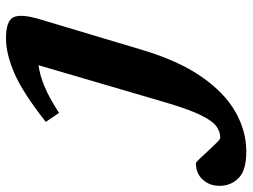

<svg xmlns="http://www.w3.org/2000/svg" viewBox="-304 -452 801 608"><g transform="rotate(-90 96.0 -147.5)"><path d="M243 -99Q208.5 17 157.8 90.2Q107 163.5 46.2 198Q-14.5 232.5 -79.5 232.5Q-139 232.5 -163.5 208Q-188 183.5 -188 147.5Q-188 116.5 -168.5 94.8Q-149 73 -116.5 73Q-113 73 -101.5 85.5Q-90 98 -75 114Q-60.5 129.5 -50.2 139.8Q-40 150 -35.5 150Q-17 150 0 138Q17 126 34.8 90.5Q52.5 55 74 -16L194 -425.5Q162.5 -421.5 126.5 -406.5Q90.5 -391.5 43 -360.5L14.5 -402.5Q106.5 -475 168.2 -501.8Q230 -528.5 278.5 -528.5Q335.5 -528.5 346.2 -504.2Q357 -480 339.5 -421.5Z"/></g></svg>

Font: Newsreader Caption SemiBold
Style: Italic
Weight: 600
Italic angle: -17°
Designer: Hugues Gentile
Foundry: Production Type
Version: Version 1.001